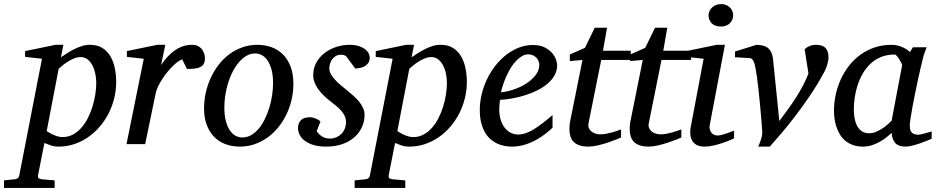

<svg xmlns="http://www.w3.org/2000/svg" viewBox="-116 -717 4657 955"><path d="M362.8 -305.2Q362.8 -327.1 358.2 -349.9Q353.5 -372.6 344 -391.1Q334.5 -409.7 319.8 -421.4Q305.2 -433.1 285.2 -433.1Q267.1 -433.1 249 -425Q231 -417 216.1 -407Q201.2 -397 190.4 -387.5Q179.7 -377.9 175.8 -375L116.2 -64.9Q120.6 -62.5 128.7 -57.4Q136.7 -52.2 147.5 -47.4Q158.2 -42.5 170.4 -38.8Q182.6 -35.2 195.8 -35.2Q223.1 -35.2 246.1 -47.4Q269 -59.6 287.6 -80.3Q306.2 -101.1 320.3 -128.4Q334.5 -155.8 343.8 -185.8Q353 -215.8 357.9 -246.6Q362.8 -277.3 362.8 -305.2ZM461.9 -309.1Q461.9 -268.1 452.1 -228.3Q442.4 -188.5 424.1 -152.8Q405.8 -117.2 379.9 -86.9Q354 -56.6 322.3 -34.7Q290.5 -12.7 253.4 -0.2Q216.3 12.2 175.8 12.2Q153.3 12.2 135.3 5.9Q117.2 -0.5 105 -5.9L73.2 154.8Q71.3 163.1 75.4 168.2Q79.6 173.3 92.8 174.8L155.8 180.2V217.8H-96.2V180.2L-43.9 174.8Q-22.9 173.3 -20 154.8L92.8 -424.8L8.8 -434.1V-462.9L160.2 -494.1H199.2L187 -432.1Q199.7 -440.4 216.1 -451.2Q232.4 -461.9 251 -471.4Q269.5 -481 289.8 -487.5Q310.1 -494.1 331.1 -494.1Q369.1 -494.1 394.3 -477.8Q419.4 -461.4 434.3 -435.1Q449.2 -408.7 455.6 -375.5Q461.9 -342.3 461.9 -309.1Z M903.3 -426.8Q903.3 -409.2 897 -398.7Q890.6 -388.2 878.9 -382.8Q867.2 -377.4 850.8 -375.7Q834.5 -374 814 -374L790 -421.9Q771.5 -414.1 750.2 -394.8Q729 -375.5 710 -350.8Q690.9 -326.2 676.8 -300Q662.6 -273.9 658.2 -252L606 0H513.2L599.1 -424.8L515.1 -434.1V-462.9L666 -494.1H706.1L685.1 -393.1Q715.8 -440.4 754.9 -467.3Q793.9 -494.1 839.4 -494.1Q857.4 -494.1 869.6 -487.5Q881.8 -481 889.4 -470.7Q897 -460.4 900.1 -448.7Q903.3 -437 903.3 -426.8Z M1242.2 -304.2Q1242.2 -339.8 1235.4 -367.2Q1228.5 -394.5 1216.8 -413.1Q1205.1 -431.6 1188.7 -441.4Q1172.4 -451.2 1153.3 -451.2Q1120.6 -451.2 1092.5 -427.5Q1064.5 -403.8 1043.9 -365.5Q1023.4 -327.1 1011.7 -279.1Q1000 -231 1000 -182.1Q1000 -145 1006.8 -117.2Q1013.7 -89.4 1025.9 -70.6Q1038.1 -51.8 1054.2 -42.5Q1070.3 -33.2 1089.4 -33.2Q1112.8 -33.2 1133.5 -45.2Q1154.3 -57.1 1171.1 -77.4Q1188 -97.7 1201.2 -124.5Q1214.4 -151.4 1223.6 -181.4Q1232.9 -211.4 1237.5 -243.2Q1242.2 -274.9 1242.2 -304.2ZM1343.3 -299.8Q1343.3 -259.3 1334.2 -220.5Q1325.2 -181.6 1308.3 -147Q1291.5 -112.3 1267.8 -83.3Q1244.1 -54.2 1214.6 -33Q1185.1 -11.7 1150.4 0.2Q1115.7 12.2 1077.1 12.2Q1036.1 12.2 1002.9 -1Q969.7 -14.2 946.8 -38.8Q923.8 -63.5 911.4 -98.4Q898.9 -133.3 898.9 -176.8Q898.9 -217.3 907.7 -256.6Q916.5 -295.9 932.9 -331.1Q949.2 -366.2 972.7 -396.2Q996.1 -426.3 1025.6 -448Q1055.2 -469.7 1090.1 -481.9Q1125 -494.1 1164.1 -494.1Q1200.2 -494.1 1232.7 -482.9Q1265.1 -471.7 1289.8 -447.8Q1314.5 -423.8 1328.9 -387.2Q1343.3 -350.6 1343.3 -299.8Z M1723.1 -431.2Q1723.1 -413.6 1715.3 -403.1Q1707.5 -392.6 1696.3 -386.7Q1685.1 -380.9 1672.6 -378.7Q1660.2 -376.5 1650.9 -376L1606 -437Q1603 -439.5 1596.7 -442.1Q1590.3 -444.8 1581.1 -444.8Q1564.5 -444.8 1553.2 -437.7Q1542 -430.7 1534.9 -420.2Q1527.8 -409.7 1524.9 -397.7Q1522 -385.7 1522 -376Q1522 -362.3 1529.8 -348.4Q1537.6 -334.5 1550.3 -320.6Q1563 -306.6 1578.9 -293.2Q1594.7 -279.8 1610.8 -267.1Q1627.4 -253.9 1642.8 -240Q1658.2 -226.1 1670.4 -211.2Q1682.6 -196.3 1689.9 -179.7Q1697.3 -163.1 1697.3 -145Q1697.3 -114.3 1684.8 -85.9Q1672.4 -57.6 1648.2 -35.6Q1624 -13.7 1588.1 -0.7Q1552.2 12.2 1505.9 12.2Q1469.7 12.2 1443.4 4.2Q1417 -3.9 1399.9 -16.8Q1382.8 -29.8 1374.5 -46.4Q1366.2 -63 1366.2 -80.1Q1366.2 -104 1380.6 -118.9Q1395 -133.8 1425.8 -133.8Q1435.1 -133.8 1443.4 -131.3Q1451.7 -128.9 1458.5 -125.7Q1465.3 -122.6 1470.5 -118.9Q1475.6 -115.2 1478 -112.8L1459 -64Q1469.7 -48.8 1485.6 -38.3Q1501.5 -27.8 1526.9 -27.8Q1542 -27.8 1556.2 -33.7Q1570.3 -39.6 1581.3 -50.3Q1592.3 -61 1598.6 -76.4Q1605 -91.8 1605 -110.8Q1605 -126 1598.9 -139.4Q1592.8 -152.8 1581.8 -165.5Q1570.8 -178.2 1555.9 -190.7Q1541 -203.1 1522.9 -216.8Q1507.3 -229 1492.9 -243.2Q1478.5 -257.3 1467 -273.2Q1455.6 -289.1 1448.7 -306.6Q1441.9 -324.2 1441.9 -342.8Q1441.9 -379.4 1458.5 -407.7Q1475.1 -436 1501.2 -455.3Q1527.3 -474.6 1559.3 -484.4Q1591.3 -494.1 1622.1 -494.1Q1650.4 -494.1 1669.7 -487.5Q1689 -481 1700.9 -471.4Q1712.9 -461.9 1718 -450.9Q1723.1 -439.9 1723.1 -431.2Z M2106.9 -305.2Q2106.9 -327.1 2102.3 -349.9Q2097.7 -372.6 2088.1 -391.1Q2078.6 -409.7 2064 -421.4Q2049.3 -433.1 2029.3 -433.1Q2011.2 -433.1 1993.2 -425Q1975.1 -417 1960.2 -407Q1945.3 -397 1934.6 -387.5Q1923.8 -377.9 1919.9 -375L1860.4 -64.9Q1864.7 -62.5 1872.8 -57.4Q1880.9 -52.2 1891.6 -47.4Q1902.3 -42.5 1914.6 -38.8Q1926.8 -35.2 1939.9 -35.2Q1967.3 -35.2 1990.2 -47.4Q2013.2 -59.6 2031.7 -80.3Q2050.3 -101.1 2064.5 -128.4Q2078.6 -155.8 2087.9 -185.8Q2097.2 -215.8 2102.1 -246.6Q2106.9 -277.3 2106.9 -305.2ZM2206.1 -309.1Q2206.1 -268.1 2196.3 -228.3Q2186.5 -188.5 2168.2 -152.8Q2149.9 -117.2 2124 -86.9Q2098.1 -56.6 2066.4 -34.7Q2034.7 -12.7 1997.6 -0.2Q1960.4 12.2 1919.9 12.2Q1897.5 12.2 1879.4 5.9Q1861.3 -0.5 1849.1 -5.9L1817.4 154.8Q1815.4 163.1 1819.6 168.2Q1823.7 173.3 1836.9 174.8L1899.9 180.2V217.8H1647.9V180.2L1700.2 174.8Q1721.2 173.3 1724.1 154.8L1836.9 -424.8L1752.9 -434.1V-462.9L1904.3 -494.1H1943.4L1931.2 -432.1Q1943.8 -440.4 1960.2 -451.2Q1976.6 -461.9 1995.1 -471.4Q2013.7 -481 2033.9 -487.5Q2054.2 -494.1 2075.2 -494.1Q2113.3 -494.1 2138.4 -477.8Q2163.6 -461.4 2178.5 -435.1Q2193.4 -408.7 2199.7 -375.5Q2206.1 -342.3 2206.1 -309.1Z M2566.4 -394Q2566.4 -403.8 2562.5 -413.3Q2558.6 -422.9 2551.8 -430.2Q2544.9 -437.5 2534.7 -442.1Q2524.4 -446.8 2512.2 -446.8Q2495.6 -446.8 2480.5 -438Q2465.3 -429.2 2451.4 -414.6Q2437.5 -399.9 2425.5 -380.9Q2413.6 -361.8 2404.1 -340.8Q2394.5 -319.8 2387.2 -298.3Q2379.9 -276.9 2375.5 -257.8Q2407.2 -260.7 2441.2 -272.5Q2475.1 -284.2 2502.9 -302.5Q2530.8 -320.8 2548.6 -344.2Q2566.4 -367.7 2566.4 -394ZM2655.3 -393.1Q2655.3 -365.7 2642.6 -342.8Q2629.9 -319.8 2608.2 -301.3Q2586.4 -282.7 2557.9 -268.3Q2529.3 -253.9 2497.8 -243.9Q2466.3 -233.9 2433.6 -227.8Q2400.9 -221.7 2371.1 -220.2Q2369.6 -210.4 2368.4 -196.8Q2367.2 -183.1 2367.2 -173.8Q2367.2 -146.5 2373.8 -123.5Q2380.4 -100.6 2392.8 -83.7Q2405.3 -66.9 2422.9 -57.4Q2440.4 -47.9 2462.4 -47.9Q2496.1 -47.9 2536.6 -72.3Q2577.1 -96.7 2632.3 -145V-82Q2618.2 -68.4 2597.7 -52Q2577.1 -35.6 2551 -21.2Q2524.9 -6.8 2494.1 2.7Q2463.4 12.2 2429.2 12.2Q2414.1 12.2 2396.2 9.3Q2378.4 6.3 2360.8 -1.2Q2343.3 -8.8 2326.9 -22Q2310.5 -35.2 2298.1 -55.4Q2285.6 -75.7 2278.1 -103.8Q2270.5 -131.8 2270.5 -169.9Q2270.5 -209.5 2280 -248.8Q2289.6 -288.1 2306.9 -324Q2324.2 -359.9 2348.6 -390.9Q2373 -421.9 2402.3 -444.6Q2431.6 -467.3 2465.1 -480.2Q2498.5 -493.2 2534.2 -493.2Q2568.8 -493.2 2592 -481.7Q2615.2 -470.2 2629.4 -454.1Q2643.6 -438 2649.4 -420.9Q2655.3 -403.8 2655.3 -393.1Z M2874.5 -418.9 2811.5 -105Q2808.6 -91.8 2812.5 -81.3Q2816.4 -70.8 2825 -63.7Q2833.5 -56.6 2845 -52.7Q2856.4 -48.8 2869.1 -48.8Q2883.3 -48.8 2898.4 -51.5Q2913.6 -54.2 2927.5 -58.1Q2941.4 -62 2953.4 -66.2Q2965.3 -70.3 2973.1 -73.2V-33.2Q2966.8 -30.3 2948.7 -22.9Q2930.7 -15.6 2907.2 -7.8Q2883.8 0 2857.9 6.1Q2832 12.2 2810.5 12.2Q2783.2 12.2 2765.1 5.6Q2747.1 -1 2736.3 -12.5Q2725.6 -23.9 2720.9 -39.8Q2716.3 -55.7 2716.3 -74.2Q2716.3 -84 2717 -94.2Q2717.8 -104.5 2720.2 -115.2L2781.2 -418.9L2718.3 -413.1V-445.8L2793.5 -479L2842.3 -579.1H2903.3L2883.3 -464.8H3021.5V-418.9Z M3174.3 -418.9 3111.3 -105Q3108.4 -91.8 3112.3 -81.3Q3116.2 -70.8 3124.8 -63.7Q3133.3 -56.6 3144.8 -52.7Q3156.2 -48.8 3168.9 -48.8Q3183.1 -48.8 3198.2 -51.5Q3213.4 -54.2 3227.3 -58.1Q3241.2 -62 3253.2 -66.2Q3265.1 -70.3 3272.9 -73.2V-33.2Q3266.6 -30.3 3248.5 -22.9Q3230.5 -15.6 3207 -7.8Q3183.6 0 3157.7 6.1Q3131.8 12.2 3110.4 12.2Q3083 12.2 3064.9 5.6Q3046.9 -1 3036.1 -12.5Q3025.4 -23.9 3020.8 -39.8Q3016.1 -55.7 3016.1 -74.2Q3016.1 -84 3016.8 -94.2Q3017.6 -104.5 3020 -115.2L3081.1 -418.9L3018.1 -413.1V-445.8L3093.3 -479L3142.1 -579.1H3203.1L3183.1 -464.8H3321.3V-418.9Z M3535.2 -28.8Q3529.3 -26.4 3513.7 -19.5Q3498 -12.7 3477.1 -5.6Q3456.1 1.5 3432.9 6.8Q3409.7 12.2 3389.2 12.2Q3363.3 12.2 3348.1 3.4Q3333 -5.4 3325.7 -19.5Q3318.4 -33.7 3317.4 -51.3Q3316.4 -68.8 3319.8 -85.9L3383.8 -424.8L3297.9 -434.1V-462.9L3448.7 -494.1H3489.7L3414.1 -94.2Q3412.1 -84 3414.3 -74.7Q3416.5 -65.4 3421.6 -58.3Q3426.8 -51.3 3434.8 -47.1Q3442.9 -43 3453.1 -43Q3461.9 -43 3473.9 -46.1Q3485.8 -49.3 3497.8 -53.5Q3509.8 -57.6 3520 -61.5Q3530.3 -65.4 3535.2 -66.9ZM3530.8 -641.1Q3530.8 -629.9 3526.6 -619.9Q3522.5 -609.9 3514.9 -602.1Q3507.3 -594.2 3496.1 -589.6Q3484.9 -585 3470.2 -585Q3439.5 -585 3423.8 -601.3Q3408.2 -617.7 3408.2 -641.1Q3408.2 -650.9 3412.4 -660.6Q3416.5 -670.4 3424.6 -678.5Q3432.6 -686.5 3444.3 -691.7Q3456.1 -696.8 3471.2 -696.8Q3485.4 -696.8 3496.3 -691.9Q3507.3 -687 3515.1 -679.2Q3522.9 -671.4 3526.9 -661.4Q3530.8 -651.4 3530.8 -641.1Z M4004.9 -434.1Q4004.9 -421.4 4002.4 -410.2Q4000 -398.9 3996.8 -389.2Q3993.7 -379.4 3990 -371.6Q3986.3 -363.8 3983.9 -358.9Q3950.7 -297.4 3912.6 -241.2Q3874.5 -185.1 3837.9 -137.5Q3801.3 -89.8 3768.6 -51.5Q3735.8 -13.2 3712.9 12.2H3655.3Q3665.5 -9.8 3670.9 -28.6Q3676.3 -47.4 3675.3 -64Q3675.3 -65.4 3674.3 -78.9Q3673.3 -92.3 3671.6 -113.5Q3669.9 -134.8 3667.5 -162.1Q3665 -189.5 3662.1 -218.8Q3659.2 -248 3656 -277.6Q3652.8 -307.1 3649.2 -332.8Q3645.5 -358.4 3641.8 -378.2Q3638.2 -397.9 3634.3 -408.2Q3629.4 -418.5 3624.5 -423.3Q3619.6 -428.2 3611.3 -428.2L3540 -432.1V-460.9L3647 -494.1Q3688 -493.2 3706.5 -475.8Q3725.1 -458.5 3729 -422.9L3760.3 -115.2Q3785.6 -148.4 3807.1 -178.5Q3828.6 -208.5 3846.4 -236.8Q3864.3 -265.1 3878.9 -293.2Q3893.6 -321.3 3905.3 -351.1L3886.2 -472.2Q3896 -481.9 3910.6 -488Q3925.3 -494.1 3943.8 -494.1Q3976.1 -494.1 3990.5 -477.8Q4004.9 -461.4 4004.9 -434.1Z M4371.1 -392.1Q4371.6 -394.5 4367.4 -403.3Q4363.3 -412.1 4357.4 -421.6Q4351.6 -431.2 4345 -438.5Q4338.4 -445.8 4334 -445.8Q4295.9 -445.8 4265.9 -433.3Q4235.8 -420.9 4213.4 -399.7Q4190.9 -378.4 4175 -350.6Q4159.2 -322.8 4149.4 -292.5Q4139.6 -262.2 4135.3 -231.4Q4130.9 -200.7 4130.9 -172.9Q4130.9 -151.9 4134.3 -130.9Q4137.7 -109.9 4146.2 -92.8Q4154.8 -75.7 4169.7 -64.9Q4184.6 -54.2 4208 -54.2Q4225.6 -54.2 4243.2 -62Q4260.7 -69.8 4275.9 -80.1Q4291 -90.3 4302.2 -100.6Q4313.5 -110.8 4318.8 -116.2ZM4518.1 -26.9Q4512.2 -24.4 4496.6 -17.8Q4481 -11.2 4461.7 -4.6Q4442.4 2 4422.6 7.1Q4402.8 12.2 4388.2 12.2Q4370.1 12.2 4357.7 7.8Q4345.2 3.4 4337.2 -5.4Q4329.1 -14.2 4324.7 -26.9Q4320.3 -39.6 4318.8 -56.2Q4307.6 -45.4 4292.5 -33.4Q4277.3 -21.5 4259 -11.2Q4240.7 -1 4220 5.6Q4199.2 12.2 4176.8 12.2Q4147.5 12.2 4125.2 3.9Q4103 -4.4 4086.9 -18.3Q4070.8 -32.2 4060.3 -50.5Q4049.8 -68.8 4043.5 -88.6Q4037.1 -108.4 4034.7 -128.7Q4032.2 -148.9 4032.2 -167Q4032.2 -205.6 4040.5 -244.9Q4048.8 -284.2 4065.2 -320.6Q4081.5 -356.9 4106 -388.7Q4130.4 -420.4 4162.4 -443.8Q4194.3 -467.3 4233.6 -480.7Q4272.9 -494.1 4319.8 -494.1Q4333.5 -494.1 4346.9 -491Q4360.4 -487.8 4372.1 -482.7Q4383.8 -477.5 4393.6 -471.2Q4403.3 -464.8 4410.2 -458L4424.8 -481.9H4493.2Q4490.7 -476.1 4487.8 -468Q4484.9 -460 4481.9 -451.7Q4479 -443.4 4476.8 -436Q4474.6 -428.7 4474.1 -424.8Q4470.7 -411.6 4464.4 -385Q4458 -358.4 4450.9 -325.2Q4443.8 -292 4436.3 -255.6Q4428.7 -219.2 4422.9 -186.8Q4417 -154.3 4413.1 -129.2Q4409.2 -104 4409.2 -92.8Q4409.2 -66.4 4420.4 -56.6Q4431.6 -46.9 4452.1 -46.9Q4457 -46.9 4466.6 -49.1Q4476.1 -51.3 4486.3 -54.2Q4496.6 -57.1 4505.4 -59.6Q4514.2 -62 4518.1 -63Z"/></svg>

Font: Charis SIL CyrE
Style: Italic
Weight: 400
Italic angle: -11°
Foundry: SIL International
Version: Version 5.000